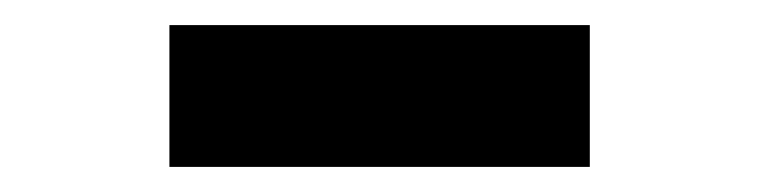

<svg xmlns="http://www.w3.org/2000/svg" viewBox="-20 -396 603 153"><path d="M115 -263H450V-376H115Z"/></svg>

Font: Inconsolata SemiExpanded Black
Style: Regular
Weight: 900
Width: 6
Monospace: yes
Designer: Raph Levien, Cyreal, Brenton Simpson
Foundry: Raph Levien, Cyreal, Google
Version: Version 3.100